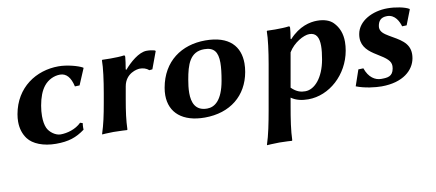

<svg xmlns="http://www.w3.org/2000/svg" viewBox="-63 -670 2581 1136"><g transform="rotate(-10 1227.5 -102.0)"><path d="M327.8 -389C366.3 -389 390.7 -360 403 -305L431.1 -306L472.2 -403L470.8 -406C442.6 -422 377.6 -439 327.6 -439C193.6 -439 67.5 -359 39.8 -202C37 -186.3 35.7 -171.4 35.7 -157.3C35.7 -115.7 47.4 -81.5 67.7 -54C96.5 -15 159.2 10 234.4 10C310.8 10 357.2 -6 408.9 -44C408.7 -47.6 408.6 -51.7 408.6 -56.4C408.6 -64 409.1 -73 410.8 -83L395.7 -88C361.7 -54 310.2 -40 270.2 -40C241.2 -40 205.6 -65 192.8 -94C184.9 -111.6 180.6 -136.1 180.6 -165.4C180.6 -184.4 182.4 -205.5 186.4 -228C194.8 -275.6 209 -313.8 230.7 -341C255.5 -372.2 292.6 -389 327.8 -389Z M720.1 -349 716.4 -352C720.4 -374.8 726.5 -416.5 726.5 -425C726.5 -431.9 725.6 -435 719.3 -435C700.6 -432.1 668.3 -431 638.2 -431C620.1 -431 602.8 -431.4 589.7 -432L587.2 -429C587.4 -386.3 577.2 -309.7 564 -235L554.3 -180C541.1 -105 530.1 -54 512.6 0L513 3C513 3 545.6 0 580.6 0C614.6 0 662 3 662 3L664.6 0C666.6 -57 672.9 -104 686.3 -180L699.2 -253C712.8 -330.4 783.8 -342 798.9 -342C817.9 -342 838 -337 853.5 -323L871.9 -325L910 -428L906.7 -432C890.6 -437 875 -439 857 -439C810 -439 753 -388 720.1 -349Z M924.3 -205C921.6 -189.4 920.2 -174.6 920.2 -160.4C920.2 -53.9 996.9 10 1128.4 10C1281.4 10 1385.5 -75.8 1409.9 -214C1413.1 -231.8 1414.7 -249.1 1414.7 -265.6C1414.7 -366 1354.7 -439 1209.6 -439C1066.6 -439 951.7 -360 924.3 -205ZM1193.8 -389C1252.7 -389 1275 -358.7 1275 -293.8C1275 -265.1 1270.7 -229.6 1263.2 -187C1242.9 -72 1196.2 -40 1151.2 -40C1080.2 -40 1062.2 -91.7 1062.2 -149C1062.2 -175.7 1066.1 -203.6 1070.4 -228C1085.7 -315 1107.8 -389 1193.8 -389Z M1694.7 -282C1726.1 -335 1788.1 -369 1822.1 -369C1863.9 -369 1879.2 -338.6 1879.2 -288.4C1879.2 -265.4 1876 -238.3 1870.7 -208C1851.9 -101.5 1797.1 -40 1741.1 -40C1716.1 -40 1690 -45 1658.4 -76ZM1712.1 -358 1708.5 -361C1712.5 -383.8 1717 -416.5 1717 -425C1717 -431.9 1716 -435 1709.7 -435C1691.1 -432.1 1658.8 -431 1628.6 -431C1610.5 -431 1593.2 -431.4 1580.2 -432L1577.7 -429C1577.8 -386.3 1567.6 -309.7 1554.5 -235L1507.4 32C1494.2 106.5 1480 178.5 1462.1 232L1462.6 235C1462.6 235 1502.1 232 1537.1 232C1571.4 232 1611.6 235 1611.6 235L1614.1 232C1615.7 175 1626.1 107 1639.4 32L1648.2 -18C1677.5 3 1713.3 10 1750.3 10C1876.4 10 1992.6 -94.1 2017.5 -235C2020.7 -253.6 2022.4 -271 2022.4 -287.3C2022.4 -336.5 2007.4 -375.7 1977.2 -406.5C1957.4 -426.7 1924.9 -439 1881.4 -439C1838.4 -439 1773 -425 1712.1 -358Z M2072.1 -113 2039.2 -17C2089.6 3 2154.4 10 2190.4 10C2320.4 10 2386.5 -53 2398.7 -122C2400.3 -131.2 2401.1 -139.8 2401.1 -147.8C2401.1 -217.9 2341.9 -243.9 2284.2 -278C2257.6 -293.8 2235.2 -309.6 2235.2 -336C2235.2 -338.9 2235.5 -341.9 2236 -345C2241 -373 2254.7 -394 2293.7 -394C2342.7 -394 2363.4 -347 2371.4 -319L2398.6 -320L2433.5 -410L2432 -413C2407.6 -428 2351.6 -439 2303.6 -439C2213.6 -439 2126.8 -395 2113.3 -318C2111.8 -309.8 2111.1 -302 2111.1 -294.6C2111.1 -239.6 2149.8 -208.5 2195.1 -181C2252.5 -146.2 2274.2 -128 2274.2 -97.5C2274.2 -93 2273.7 -88.2 2272.8 -83C2264.5 -36 2233.2 -34 2195.2 -34C2160.1 -34 2122.1 -56 2102.3 -114Z"/></g></svg>

Font: Linux Biolinum O 
Style: Bold Italic
Weight: 700
Designer: Philipp H. Poll
Foundry: Philipp H. Poll
Version: Version 1.3.2